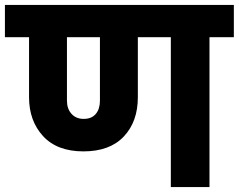

<svg xmlns="http://www.w3.org/2000/svg" viewBox="-37 -760 970 780"><path d="M913 -609H814V0H657V-609H523V-365Q523 -266 466 -205.5Q409 -145 302 -145Q195 -145 138 -207Q81 -269 81 -365V-609H-17V-740H913ZM369 -609H235V-351Q235 -318 253.5 -297.5Q272 -277 303 -277Q335 -277 352 -297Q369 -317 369 -351Z"/></svg>

Font: Poppins A&M
Style: Bold-A&M
Weight: 700
Designer: Ninad Kale (Devanagari), Jonny Pinhorn (Latin)
Foundry: Indian Type Foundry
Version: 4.004